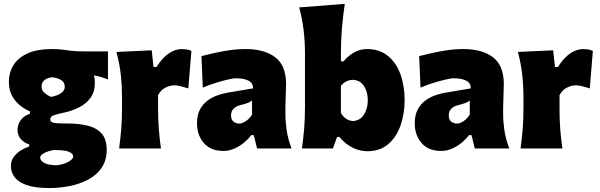

<svg xmlns="http://www.w3.org/2000/svg" viewBox="-20 -770 3110 996"><path d="M236.5 205.5Q160 205.5 116.5 189.5Q73 173.5 54.8 147.5Q36.5 121.5 36.5 91.5Q36.5 62.5 53 41.8Q69.5 21 91.8 8Q114 -5 131.5 -10V-21.5Q111.5 -25.5 91.2 -45Q71 -64.5 71 -97Q71 -122 86.2 -145Q101.5 -168 135.5 -180.5V-192Q109 -203.5 84 -223.2Q59 -243 42.5 -273.2Q26 -303.5 26 -346.5Q26 -392.5 49 -430.8Q72 -469 121.2 -492.2Q170.5 -515.5 250.5 -515.5Q280.5 -515.5 303 -512.5Q325.5 -509.5 350.2 -506.5Q375 -503.5 412 -503.5H540V-358.5Q503.5 -372 468 -379.5Q472 -361 472 -339.5Q472 -293.5 449.5 -262.5Q427 -231.5 390.2 -213Q353.5 -194.5 311 -185.5Q274.5 -178 257.5 -171.5Q240.5 -165 240.5 -150.5Q240.5 -137.5 257 -133.5Q273.5 -129.5 309.5 -129.5H328.5Q389 -129.5 435.2 -118Q481.5 -106.5 507.5 -77Q533.5 -47.5 533.5 7Q533.5 62.5 507 100.8Q480.5 139 436.8 162Q393 185 340.5 195.2Q288 205.5 236.5 205.5ZM245.5 -267.5Q259 -269.5 275.5 -275.8Q292 -282 304 -293Q316 -304 316 -320Q316 -343.5 296 -355.5Q276 -367.5 248.5 -369Q226.5 -367 211 -354.5Q195.5 -342 195.5 -321.5Q195.5 -301.5 211.5 -287.8Q227.5 -274 245.5 -267.5ZM271 87.5Q307 84 333.2 70.2Q359.5 56.5 359.5 41.5Q359.5 27 338.5 17.8Q317.5 8.5 269 8.5H257Q244.5 10.5 228.2 15.8Q212 21 200.2 29.2Q188.5 37.5 188.5 48Q188.5 62.5 208 74.2Q227.5 86 271 87.5Z M598 0Q605 -52.5 609 -102.2Q613 -152 613 -214.5V-264.5Q613 -322.5 606.8 -381Q600.5 -439.5 584 -500.5L767 -509L776.5 -422.5H791.5Q823.5 -472 856.8 -493.8Q890 -515.5 922 -515.5Q931.5 -515.5 946 -513.8Q960.5 -512 973 -506L957 -311.5Q938 -317.5 918 -322.5Q898 -327.5 885 -327.5Q864 -327.5 839.5 -316Q815 -304.5 800 -276.5V-204Q800 -149 803.8 -100.8Q807.5 -52.5 815 0Z M1139 13Q1073 13 1037.5 -28Q1002 -69 1002 -130Q1002 -173.5 1017.5 -202.2Q1033 -231 1057.5 -248.8Q1082 -266.5 1109 -275.8Q1136 -285 1159 -289L1292.5 -311.5Q1293.5 -338.5 1269.8 -351.2Q1246 -364 1202 -364Q1190.5 -364 1161.5 -357.2Q1132.5 -350.5 1097.2 -339.5Q1062 -328.5 1032 -315.5L1025 -479Q1049.5 -485 1086.8 -493.8Q1124 -502.5 1167.5 -509Q1211 -515.5 1255 -515.5Q1352 -515.5 1408 -472.8Q1464 -430 1464 -333.5Q1464 -308 1462.2 -272.8Q1460.5 -237.5 1460.5 -211.5V-180Q1460.5 -139.5 1467 -94.5Q1473.5 -49.5 1492.5 0H1313.5L1296.5 -69H1283.5Q1269.5 -50 1247.2 -31.2Q1225 -12.5 1197.2 0.2Q1169.5 13 1139 13ZM1221 -129Q1236.5 -129 1255.5 -141.8Q1274.5 -154.5 1287.5 -175.5V-249Q1280 -242 1267.2 -236.8Q1254.5 -231.5 1223 -223.5Q1204.5 -218.5 1191.5 -206Q1178.5 -193.5 1178.5 -171.5Q1178.5 -148.5 1191.8 -138.8Q1205 -129 1221 -129Z M1884.5 14.5Q1848.5 14.5 1810.8 -3.2Q1773 -21 1740.5 -59.5H1728.5L1707 0H1546.5Q1553.5 -52.5 1557.8 -102.2Q1562 -152 1562 -214.5V-493Q1562 -553.5 1555.2 -612Q1548.5 -670.5 1532 -731.5L1768.5 -750Q1760 -691.5 1754.2 -627.5Q1748.5 -563.5 1748.5 -493V-452H1762.5Q1787 -481.5 1817.8 -498.5Q1848.5 -515.5 1883.5 -515.5Q1948.5 -515.5 1992 -480.2Q2035.5 -445 2057.2 -385Q2079 -325 2079 -250.5Q2079 -181 2058.2 -120.5Q2037.5 -60 1994.5 -22.8Q1951.5 14.5 1884.5 14.5ZM1810.5 -142Q1849 -144.5 1868.5 -176.2Q1888 -208 1888 -249Q1888 -292.5 1868.5 -323.2Q1849 -354 1810 -356Q1773.5 -354.5 1748.5 -325.5V-183.5Q1771 -145.5 1810.5 -142Z M2268.5 13Q2202.5 13 2167 -28Q2131.5 -69 2131.5 -130Q2131.5 -173.5 2147 -202.2Q2162.5 -231 2187 -248.8Q2211.5 -266.5 2238.5 -275.8Q2265.5 -285 2288.5 -289L2422 -311.5Q2423 -338.5 2399.2 -351.2Q2375.5 -364 2331.5 -364Q2320 -364 2291 -357.2Q2262 -350.5 2226.8 -339.5Q2191.5 -328.5 2161.5 -315.5L2154.5 -479Q2179 -485 2216.2 -493.8Q2253.5 -502.5 2297 -509Q2340.5 -515.5 2384.5 -515.5Q2481.5 -515.5 2537.5 -472.8Q2593.5 -430 2593.5 -333.5Q2593.5 -308 2591.8 -272.8Q2590 -237.5 2590 -211.5V-180Q2590 -139.5 2596.5 -94.5Q2603 -49.5 2622 0H2443L2426 -69H2413Q2399 -50 2376.8 -31.2Q2354.5 -12.5 2326.8 0.2Q2299 13 2268.5 13ZM2350.5 -129Q2366 -129 2385 -141.8Q2404 -154.5 2417 -175.5V-249Q2409.5 -242 2396.8 -236.8Q2384 -231.5 2352.5 -223.5Q2334 -218.5 2321 -206Q2308 -193.5 2308 -171.5Q2308 -148.5 2321.2 -138.8Q2334.5 -129 2350.5 -129Z M2680.5 0Q2687.5 -52.5 2691.5 -102.2Q2695.5 -152 2695.5 -214.5V-264.5Q2695.5 -322.5 2689.2 -381Q2683 -439.5 2666.5 -500.5L2849.5 -509L2859 -422.5H2874Q2906 -472 2939.2 -493.8Q2972.5 -515.5 3004.5 -515.5Q3014 -515.5 3028.5 -513.8Q3043 -512 3055.5 -506L3039.5 -311.5Q3020.5 -317.5 3000.5 -322.5Q2980.5 -327.5 2967.5 -327.5Q2946.5 -327.5 2922 -316Q2897.5 -304.5 2882.5 -276.5V-204Q2882.5 -149 2886.2 -100.8Q2890 -52.5 2897.5 0Z"/></svg>

Font: Commissioner Flair ExtraBold
Style: Regular
Weight: 800
Designer: Kostas Bartsokas
Foundry: Kostas Bartsokas
Version: Version 1.000; ttfautohint (v1.8.3)